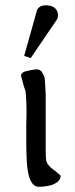

<svg xmlns="http://www.w3.org/2000/svg" viewBox="-20 -704 286 731"><path d="M120 -662Q126 -682 152 -684Q198 -684 201 -647Q201 -646 201 -645Q201 -639 197 -630L97 -483L72 -491ZM156 -92Q162 -72 185 -57Q191 -52 197.5 -47Q204 -42 211 -35Q211 -13 178 0Q154 7 129 7Q128 7 127 7Q93 7 84 -66Q82 -84 81 -110.5Q80 -137 80 -172V-231Q80 -244 81 -272Q81 -300 80 -321Q79 -342 77 -358Q73 -368 69 -382.5Q65 -397 60 -416Q60 -426 75 -432Q77 -432 98 -437Q112 -440 119 -440Q130 -440 138 -432Q141 -427 143.5 -423Q146 -419 148 -414Q151 -410 153 -364Q154 -351 154 -333V-131Q154 -102 156 -92Z"/></svg>

Font: New Athena Unicode
Style: Regular
Weight: 400
Designer: J. Rusten 1997; rev. by R. Hancock 2001, 2002, rev. by D. Mastronarde 2002-2021
Foundry: GreekKeys New Athena Unicode
Version: Version 5.008